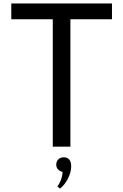

<svg xmlns="http://www.w3.org/2000/svg" viewBox="-20 -845 710 1106"><path d="M284 0V-734H45V-825H625V-734H385.5V0ZM325.5 241.5 310.5 229Q322 214.5 330.8 192Q339.5 169.5 340.5 145Q325 142.5 314.5 131Q304 119.5 304 103.5Q304 85 316 73Q328 61 347.5 61Q367.5 61 378.8 74Q390 87 390 113.5Q390 146.5 371.8 183Q353.5 219.5 325.5 241.5Z"/></svg>

Font: Spartan Thin Medium
Style: Regular
Weight: 500
Version: Version 1.004